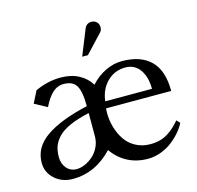

<svg xmlns="http://www.w3.org/2000/svg" viewBox="-104 -824 961 936"><g transform="rotate(-15 376.0 -355.5)"><path d="M220.2 -490.7Q272.9 -490.7 311.5 -470.2Q350.1 -449.7 371.6 -414.1Q403.3 -449.7 444.8 -470.2Q486.3 -490.7 530.3 -490.7Q623.5 -490.7 674.3 -441.4Q725.1 -392.1 725.1 -288.1H396Q395 -280.8 395 -266.1Q395 -228 405.3 -192.6Q415.5 -157.2 435.1 -127.9Q454.6 -98.6 487.3 -81.1Q520 -63.5 561 -63.5Q588.4 -63.5 611.6 -70.1Q634.8 -76.7 653.6 -89.6Q672.4 -102.5 684.6 -114Q696.8 -125.5 711.9 -143.1L727.5 -126.5Q717.3 -105.5 698.7 -83.5Q680.2 -61.5 655.3 -42Q630.4 -22.5 597.7 -10Q564.9 2.4 531.7 2.4Q474.1 2.4 428.5 -21.7Q382.8 -45.9 353 -89.4Q266.1 2.4 152.3 2.4Q98.1 2.4 61.3 -30.5Q24.4 -63.5 24.4 -112.8Q24.4 -190.9 97.9 -241.5Q171.4 -292 308.6 -322.8Q308.1 -398.9 289.8 -427.7Q271.5 -456.5 226.6 -456.5Q194.3 -456.5 169.9 -433.6Q145.5 -410.6 124.5 -367.2L61.5 -401.4L91.8 -461.4Q155.8 -490.7 220.2 -490.7ZM401.4 -322.3H637.2Q637.2 -381.8 611.1 -419.2Q585 -456.5 538.1 -456.5Q483.9 -456.5 446 -419.2Q408.2 -381.8 401.4 -322.3ZM308.6 -171.4V-288.1Q249.5 -274.9 210.2 -257.3Q170.9 -239.7 149.9 -217.5Q128.9 -195.3 120.6 -172.1Q112.3 -148.9 112.3 -118.2Q112.3 -84.5 131.6 -61.8Q150.9 -39.1 182.6 -39.1Q201.7 -39.1 223.4 -48.3Q245.1 -57.6 264.2 -74Q283.2 -90.3 295.9 -116Q308.6 -141.6 308.6 -171.4ZM377.9 -561.5H349.1L401.4 -691.4Q404.3 -698.7 409.7 -704.1Q419.9 -714.4 435.5 -714.4Q451.7 -714.4 462.2 -704.1Q472.7 -693.8 472.7 -678.2Q472.7 -662.1 464.4 -653.8Z"/></g></svg>

Font: Flanker
Style: Regular
Weight: 400
Designer: Flanker
Foundry: Flanker
Version: Version 2.027